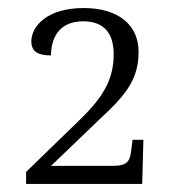

<svg xmlns="http://www.w3.org/2000/svg" viewBox="-20 -845 440 478"><path d="M45 -387H334L337 -497H310L307 -473C304 -444 298 -432 260 -432H107L231 -551C296 -611 325 -650 325 -716C325 -782 276 -825 188 -825C98 -825 58 -780 58 -742C58 -715 77 -707 107 -707C107 -749 126 -792 187 -792C245 -792 263 -755 263 -710C263 -651 240 -607 183 -551L45 -417Z"/></svg>

Font: Noto Serif Light
Style: Regular
Weight: 300
Designer: Monotype Design Team
Foundry: Monotype Imaging Inc.
Version: Version 2.013